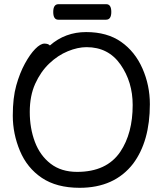

<svg xmlns="http://www.w3.org/2000/svg" viewBox="-20 -872 785 916"><path d="M348 -52Q489 -52 554 -148Q613 -236 613 -371Q613 -481 555 -564Q497 -647 393 -647Q351 -647 303.5 -627.5Q256 -608 215 -569Q174 -530 148 -472.5Q122 -415 122 -338Q122 -260 146.5 -195Q171 -130 221.5 -91Q272 -52 348 -52ZM360 24Q250 24 179.5 -23.5Q109 -71 75 -152.5Q41 -234 41 -320Q41 -405 57.5 -464Q74 -523 98.5 -568Q123 -613 148 -638.5Q173 -664 192 -664Q210 -664 218 -655Q291 -719 391 -719Q491 -719 557.5 -672.5Q624 -626 659.5 -545.5Q695 -465 695 -375Q695 -198 615 -91Q526 24 360 24ZM486 -778H258Q234 -778 234 -815Q234 -852 259 -852H487Q511 -852 511 -815Q511 -778 486 -778Z"/></svg>

Font: LXGW WenKai Lite Medium
Style: Regular
Weight: 500
Designer: LXGW / Fontworks Inc.
Foundry: LXGW / Fontworks Inc.
Version: Version 1.511; March 25, 2025